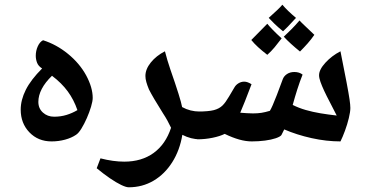

<svg xmlns="http://www.w3.org/2000/svg" viewBox="-20 -601 1560 816"><path d="M199 0Q142 0 105 -38.5Q68 -77 68 -135Q68 -176 89.5 -219Q111 -262 159 -310Q143 -320 137.5 -334.5Q132 -349 132 -364Q132 -385 140.5 -404Q149 -423 163 -430Q220 -412 269 -372Q318 -332 346 -281Q374 -229 374 -185Q374 -171 367 -147.5Q360 -124 349 -99Q338 -74 326 -54.5Q314 -35 303 -28Q284 -15 256.5 -7.5Q229 0 199 0ZM210 -105Q238 -105 262.5 -112.5Q287 -120 309 -133Q294 -177 268 -212.5Q242 -248 201 -279Q172 -251 157.5 -223Q143 -195 143 -168Q143 -140 162.5 -122.5Q182 -105 210 -105Z M527 195Q516 195 495 185Q474 175 447 156.5Q420 138 391 114L407 72Q434 79 459.5 82.5Q485 86 508 86Q582 86 633 49Q684 12 707 -58Q700 -73 691.5 -88.5Q683 -104 673 -119Q651 -154 636 -179.5Q621 -205 613 -221Q606 -238 602 -252Q598 -266 598 -278Q598 -307 621 -335.5Q644 -364 681 -383Q686 -364 691.5 -345Q697 -326 704 -306Q726 -243 738.5 -203Q751 -163 754 -146Q788 -127 829 -127Q837 -127 837 -119V-17Q837 -9 829 -9Q792 -9 755 -28Q744 38 712 88.5Q680 139 632.5 167Q585 195 527 195Z M1050 0Q1025 0 996.5 -8Q968 -16 935 -32Q915 -22 883.5 -15.5Q852 -9 820 -9Q812 -9 812 -17V-119Q812 -127 820 -127Q866 -127 889 -133Q912 -139 926 -153Q933 -160 939 -168.5Q945 -177 953.5 -191Q962 -205 976 -229Q982 -240 993.5 -247Q1005 -254 1018 -254Q1032 -254 1049 -243Q1033 -201 1021 -170.5Q1009 -140 1001 -122Q1015 -121 1028.5 -120Q1042 -119 1055 -119Q1075 -119 1091 -121.5Q1107 -124 1127 -130Q1132 -138 1139 -154Q1146 -170 1156.5 -197Q1167 -224 1182 -265Q1187 -278 1200 -286.5Q1213 -295 1231 -295Q1252 -295 1266 -284Q1254 -254 1243.5 -221Q1233 -188 1224 -155Q1250 -142 1279.5 -133.5Q1309 -125 1342 -119.5Q1375 -114 1411 -110Q1396 -140 1382 -166.5Q1368 -193 1358 -214.5Q1348 -236 1342 -253Q1336 -270 1336 -281Q1336 -305 1363 -334.5Q1390 -364 1427 -383Q1444 -298 1453 -250.5Q1462 -203 1465.5 -179Q1469 -155 1469 -142Q1469 -126 1462.5 -99Q1456 -72 1446 -45Q1436 -18 1427 0Q1367 0 1304 -14Q1241 -28 1188 -51Q1182 -38 1176 -27Q1171 -20 1152 -13.5Q1133 -7 1106 -3.5Q1079 0 1050 0ZM1116 -368Q1094 -385 1077 -400.5Q1060 -416 1048 -431Q1065 -448 1082 -465.5Q1099 -483 1116 -500Q1124 -490 1139.5 -474Q1155 -458 1177 -438Q1162 -418 1147 -400Q1132 -382 1116 -368ZM1255 -382Q1234 -399 1217 -414.5Q1200 -430 1186 -445Q1201 -459 1218 -476Q1235 -493 1253 -514Q1259 -507 1275 -492Q1291 -477 1316 -453Q1303 -434 1287.5 -416.5Q1272 -399 1255 -382ZM1183 -468Q1162 -485 1147 -499.5Q1132 -514 1122 -525Q1143 -544 1157.5 -557.5Q1172 -571 1180 -581Q1191 -568 1205.5 -554Q1220 -540 1238 -525Q1217 -502 1203 -487.5Q1189 -473 1183 -468Z"/></svg>

Font: Noto Naskh Arabic
Style: Regular
Weight: 400
Designer: Monotype Design Team, David Williams, Mohamad Dakak and Nizar Qandah
Foundry: Monotype Imaging Inc.
Version: Version 2.013